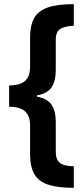

<svg xmlns="http://www.w3.org/2000/svg" viewBox="-20 -741 405 926"><path d="M336 165Q260 165 213.5 150Q167 135 146 99.5Q125 64 125 0V-137Q125 -181 101.5 -203.5Q78 -226 24 -226V-329Q76 -329 100.5 -350.5Q125 -372 125 -418V-558Q125 -616 143.5 -651.5Q162 -687 208 -704Q254 -721 336 -721V-617Q294 -615 271.5 -602Q249 -589 249 -548V-404Q249 -349 228 -319Q207 -289 158 -281V-275Q208 -266 228.5 -236Q249 -206 249 -153V-9Q249 28 268 44Q287 60 336 61Z"/></svg>

Font: Noto Sans Lao UI ExtCond
Style: Bold
Weight: 700
Width: 2
Designer: Monotype Design Team
Foundry: Monotype Imaging Inc.
Version: Version 2.000; ttfautohint (v1.8.4.7-5d5b)